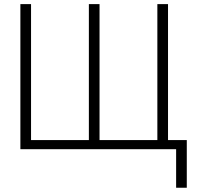

<svg xmlns="http://www.w3.org/2000/svg" viewBox="-20 -718 968 924"><path d="M78.1 0V-698.2H129.4V-43.9H407.7V-698.2H459V-43.9H737.3V-698.2H788.6V-43.9H878.9V185.5H827.6V0Z"/></svg>

Font: Sansation Light
Style: Light
Weight: 300
Designer: Bernd Montag
Version: Version 1.301